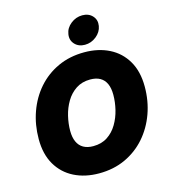

<svg xmlns="http://www.w3.org/2000/svg" viewBox="-137 -1069 1047 1187"><g transform="rotate(-15 386.5 -475.5)"><path d="M350.1 9.8Q260.3 9.8 190.9 -25.1Q121.6 -60.1 82.3 -127.2Q43 -194.3 43 -291.5Q43 -382.8 71.8 -463.6Q100.6 -544.4 154.5 -606Q208.5 -667.5 284.2 -702.4Q359.9 -737.3 453.6 -737.3Q543 -737.3 612.1 -702.6Q681.2 -668 720.7 -600.6Q760.3 -533.2 760.3 -435.5Q760.3 -344.2 731.2 -263.7Q702.1 -183.1 648.2 -121.6Q594.2 -60.1 518.8 -25.1Q443.4 9.8 350.1 9.8ZM358.4 -162.1Q411.6 -162.1 449.7 -187.3Q487.8 -212.4 512.2 -253.7Q536.6 -294.9 548.1 -343Q559.6 -391.1 559.6 -437Q559.6 -479.5 546.9 -507.8Q534.2 -536.1 508.8 -550.8Q483.4 -565.4 445.3 -565.4Q392.6 -565.4 354.2 -540Q315.9 -514.6 291.5 -473.6Q267.1 -432.6 255.6 -384.5Q244.1 -336.4 244.1 -290.5Q244.1 -248.5 257.1 -220Q270 -191.4 295.4 -176.8Q320.8 -162.1 358.4 -162.1ZM470.7 -780.8Q430.2 -780.8 406 -807.1Q381.8 -833.5 388.2 -871.1Q394 -909.2 427 -935.3Q460 -961.4 500.5 -961.4Q541.5 -961.4 565.4 -935.3Q589.4 -909.2 583 -871.1Q576.7 -833.5 543.9 -807.1Q511.2 -780.8 470.7 -780.8Z"/></g></svg>

Font: Inter 16pt Black
Style: Italic
Weight: 900
Italic angle: -9.3988°
Version: Version 4.001;git-66647c0bb